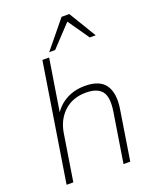

<svg xmlns="http://www.w3.org/2000/svg" viewBox="-168 -1030 907 1125"><g transform="rotate(-20 285.0 -467.5)"><path d="M48 0 165 -736H207L150 -379H136Q166 -442 220.5 -475Q275 -508 346 -508Q439 -508 474 -456Q509 -404 494 -310L445 0H403L452 -308Q466 -395 438 -432Q410 -469 338 -469Q256 -469 202.5 -420Q149 -371 136 -290L90 0ZM218 -765 357 -935H405L508 -765H471L379 -897L255 -765Z"/></g></svg>

Font: Mulish ExtraLight
Style: Italic
Weight: 200
Italic angle: -9°
Designer: Vernon Adams
Foundry: Vernon Adams
Version: Version 3.603